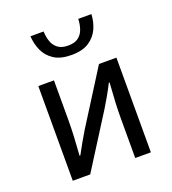

<svg xmlns="http://www.w3.org/2000/svg" viewBox="-133 -825 830 926"><g transform="rotate(-20 282.5 -362.5)"><path d="M81.9 0V-486H162.2V-284.1Q162.2 -244.1 160 -198.9Q157.7 -153.8 153.9 -102.1H157.9Q172.3 -128.8 189.5 -159.5Q206.8 -190.2 220.5 -212.2L393.3 -486H482.8V0H402.5V-202.5Q402.5 -241.3 404.6 -286.7Q406.8 -332.2 410.8 -384.5H406.8Q393.1 -357 375.8 -326.5Q358.6 -296.1 344.2 -273.1L171.4 0ZM284.8 -571.8Q228.7 -571.8 195.1 -593.8Q161.5 -615.8 146 -650.8Q130.6 -685.8 128.3 -724.6H195.9Q196.9 -696.4 205.1 -672.5Q213.4 -648.7 232.7 -634.4Q252 -620.1 284.8 -620.1Q318.3 -620.1 337.2 -634.4Q356.2 -648.7 364.5 -672.5Q372.8 -696.4 373.8 -724.6H441.3Q439.7 -685.8 424 -650.8Q408.2 -615.8 374.6 -593.8Q340.9 -571.8 284.8 -571.8Z"/></g></svg>

Font: Source Sans 3 VF
Style: Regular
Weight: 200
Designer: Paul D. Hunt
Foundry: Adobe
Version: Version 3.046;hotconv 1.0.118;makeotfexe 2.5.65603